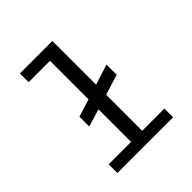

<svg xmlns="http://www.w3.org/2000/svg" viewBox="-183 -790 916 916"><g transform="rotate(-45 275.0 -332.5)"><path d="M87 0V-59H238V-279L149 -252V-318L238 -346V-606H94V-665H313V-370L416 -403V-334L313 -302V-59H463V0Z"/></g></svg>

Font: Inconsolata SemiExpanded
Style: Regular
Weight: 400
Width: 6
Monospace: yes
Designer: Raph Levien, Cyreal, Brenton Simpson
Foundry: Raph Levien, Cyreal, Google
Version: Version 3.000; ttfautohint (v1.8.2.53-6de2)